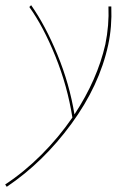

<svg xmlns="http://www.w3.org/2000/svg" viewBox="-72 -431 509 740"><path d="M345 -258Q311 -101 203 46.5Q95 194 -46 289L-52 280Q21 232 87.5 165.5Q154 99 207 22Q188 -99 141.5 -214Q95 -329 41 -404L48 -411Q103 -333 149.5 -220Q196 -107 215 10Q303 -124 334 -260Q349 -334 346 -406H357Q360 -327 345 -258Z"/></svg>

Font: Ysabeau Hairline
Style: Italic
Weight: 100
Italic angle: -12°
Designer: Christian Thalmann (Catharsis Fonts)
Version: Version 0.003